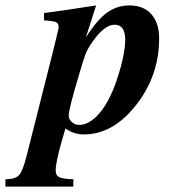

<svg xmlns="http://www.w3.org/2000/svg" viewBox="-116 -482 633 707"><path d="M201 -347H202Q243 -411 279.5 -436.5Q316 -462 360 -462Q413 -462 441.5 -429.5Q470 -397 470 -341Q470 -203 385 -95Q300 13 193 13Q155 13 125 -9L113 32Q89 115 89 146Q89 164 102.5 170.5Q116 177 154 178V205H-96V178Q-60 178 -46 163Q-32 148 -18 92L78 -288Q100 -376 100 -382Q100 -396 90 -400.5Q80 -405 46 -407V-434Q97 -440 238 -462ZM306 -391Q266 -391 219 -320Q206 -301 199 -283Q192 -265 175 -207Q137 -79 137 -58Q137 -43 148.5 -32.5Q160 -22 176 -22Q206 -22 238 -52Q284 -97 314.5 -189Q345 -281 345 -336Q345 -391 306 -391Z"/></svg>

Font: STIX
Style: Bold Italic
Weight: 700
Italic angle: -16.33°
Designer: MicroPress Inc., with final additions and corrections provided by Coen Hoffman, Elsevier (retired)
Version: Version 1.1.1